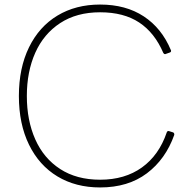

<svg xmlns="http://www.w3.org/2000/svg" viewBox="-20 -796 843 844"><path d="M746 -203Q708 -96 625.5 -34Q543 28 420 28Q313 28 232.5 -20.5Q152 -69 107.5 -160Q63 -251 63 -374Q63 -497 107.5 -588Q152 -679 232.5 -727.5Q313 -776 420 -776Q533 -776 612 -724Q691 -672 731 -576Q732 -575 732 -572Q732 -567 726 -565L709 -559Q708 -558 706 -558Q701 -558 698 -563Q660 -652 592 -697Q524 -742 420 -742Q317 -742 244.5 -694.5Q172 -647 135 -564Q98 -481 98 -374Q98 -267 135 -183.5Q172 -100 244.5 -53Q317 -6 420 -6Q529 -6 604 -60Q679 -114 713 -214Q714 -218 717.5 -219.5Q721 -221 725 -219L741 -214Q747 -211 746 -203Z"/></svg>

Font: LINE Seed JP_TTF Thin
Style: Regular
Weight: 250
Designer: LY Corporation & Fontrix & Fontworks
Version: Version 1.008